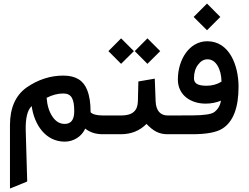

<svg xmlns="http://www.w3.org/2000/svg" viewBox="-20 -769 1425 1100"><path d="M583 0C585.4 0 587.4 -4.9 589.4 -15.1C590.8 -25.4 591.8 -35.6 591.8 -45.9V-62.5C591.8 -72.8 590.8 -82.5 589.4 -92.8C587.4 -102.5 585.4 -107.4 583 -107.4H571.3C534.7 -107.4 510.3 -113.8 499 -126C499 -179.2 493.2 -218.8 479 -254.4C458 -306.6 416 -335.9 342.8 -335.9C269 -335.9 198.7 -313.5 132.8 -268.1C68.8 -222.7 37.1 -150.4 37.1 -51.8V296.4V311L50.8 305.7L129.9 273.4L135.7 270.5V263.7L127.4 -22C125.5 -88.9 136.7 -139.6 161.6 -161.1C175.8 -56.6 239.7 42.5 351.1 42.5C401.4 42.5 448.2 13.2 468.3 -32.2C495.1 -10.7 528.3 0 568.8 0ZM247.1 -208.5C279.3 -225.1 311 -233.4 342.3 -233.4C391.1 -233.4 405.3 -200.2 405.3 -131.3C405.3 -83 387.2 -59.1 350.6 -59.1C322.8 -59.1 299.3 -72.8 280.8 -100.6C261.7 -128.4 250.5 -164.1 247.1 -208.5Z M955.6 0C958 0 960 -4.9 961.9 -15.1C963.4 -25.4 964.4 -35.6 964.4 -45.9V-62.5C964.4 -72.8 963.4 -82.5 961.9 -92.8C960 -102.5 958 -107.4 955.6 -107.4H940.9C899.4 -107.4 873.5 -134.3 871.6 -189.5L866.7 -318.4L772.5 -302.2V-293.9L770 -189C768.6 -133.8 738.8 -107.4 673.8 -107.4H577.6C565.4 -107.4 559.1 -92.3 559.1 -62.5V-45.9C559.1 -15.1 565.4 0 577.6 0H671.9C731 0 780.3 -19.5 819.3 -59.1C857.9 -18.6 891.1 0 939.5 0ZM673.8 -549.3 601.1 -476.1 673.8 -403.3 747.1 -476.1ZM824.7 -549.3 752 -476.1 824.7 -403.3 897.9 -476.1Z M950.7 -107.4C938.5 -107.4 932.1 -92.3 932.1 -62.5V-45.9C932.1 -15.1 938.5 0 950.7 0H1081.5C1163.1 0 1220.7 -10.7 1254.9 -32.7C1315.9 -71.8 1346.7 -151.4 1346.7 -272C1346.7 -394 1294.4 -532.7 1167.5 -532.7C1064.5 -532.7 999 -427.2 999 -313.5C999 -223.6 1073.2 -175.3 1157.7 -175.3C1189.5 -175.3 1218.8 -181.2 1246.1 -192.4C1241.7 -165.5 1229.5 -144 1209 -127.9C1192.9 -114.7 1151.4 -108.4 1084.5 -107.9ZM1091.3 -320.3C1091.3 -352.1 1099.1 -377.9 1114.7 -398.4C1129.9 -418.9 1147.9 -429.2 1168.5 -429.2C1192.4 -429.2 1211.4 -417 1226.1 -393.1C1240.7 -368.7 1248.5 -337.9 1249 -301.3C1224.1 -285.6 1195.3 -277.8 1163.1 -277.8C1112.3 -277.8 1091.3 -291.5 1091.3 -320.3ZM1089.4 -671.9 1166 -595.7 1242.2 -671.9 1166 -748.5Z"/></svg>

Font: Samim Medium
Style: Regular
Weight: 500
Foundry: DejaVu fonts team - Redesigned by Saber Rastikerdar
Version: Version 4.0.5